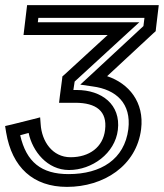

<svg xmlns="http://www.w3.org/2000/svg" viewBox="-25 -694 641 751"><path d="M386 -186C378 -118 324 -79 251 -79C180 -79 138 -141 134 -209L132 -235L105 -228L21 -207L-5 -201L-1 -176C22 -39 105 37 237 37C380 37 509 -45 527 -189C540 -294 479 -368 394 -396L576 -565L584 -572L585 -582L593 -649L596 -674H571H106H81L78 -649L70 -582L67 -557H92H396L227 -402L219 -395L218 -385L209 -317L206 -292H231H269C352 -292 395 -259 386 -186ZM436 -186C448 -285 373 -342 275 -342H262L267 -375L474 -565L520 -607H461H123L125 -624H540L536 -592L327 -398L289 -363L337 -356C430 -344 489 -289 477 -189C462 -71 370 -13 243 -13C137 -13 78 -60 54 -165L87 -174C102 -102 160 -29 245 -29C335 -29 425 -94 436 -186Z"/></svg>

Font: Gamestation Display Outline
Style: Italic
Weight: 400
Designer: Jonas Hecksher
Foundry: Jonas Hecksher, Playtypeª, e-types AS
Version: Version 1.003